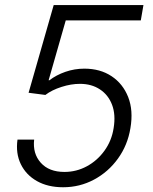

<svg xmlns="http://www.w3.org/2000/svg" viewBox="-20 -748 618 777"><path d="M235.4 9.8Q173.8 9.8 129.6 -15.1Q85.4 -40 64.2 -83.7Q43 -127.4 50.8 -183.1H118.2Q111.8 -126.5 145 -89.4Q178.2 -52.2 240.7 -52.2Q289.1 -52.2 331.3 -75Q373.5 -97.7 402.8 -138.2Q432.1 -178.7 439.9 -230Q448.7 -283.7 433.6 -323.7Q418.5 -363.8 384.5 -386.2Q350.6 -408.7 303.7 -408.7Q267.6 -408.7 228.8 -396.2Q189.9 -383.8 163.6 -363.8L95.7 -372.6L197.3 -727.5H560.5L549.8 -665.5H246.1L176.8 -423.3H180.2Q207.5 -444.3 244.6 -457.3Q281.7 -470.2 321.3 -470.2Q385.3 -470.2 431.4 -439.7Q477.5 -409.2 498.8 -355Q520 -300.8 507.8 -229.5Q496.6 -160.6 457.5 -106.4Q418.5 -52.2 360.6 -21.2Q302.7 9.8 235.4 9.8Z"/></svg>

Font: Inter Light
Style: Italic
Weight: 300
Italic angle: -9.3988°
Designer: Rasmus Andersson
Foundry: rsms
Version: Version 4.001;git-66647c0bb